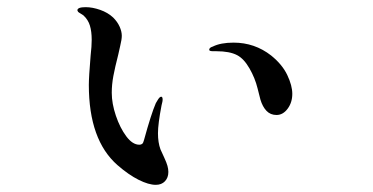

<svg xmlns="http://www.w3.org/2000/svg" viewBox="-20 -498 1040 536"><path d="M308 -37Q228 -107 228 -261Q228 -283 233 -343Q236 -369 236 -387Q236 -410 231 -426.5Q226 -443 213 -455Q209 -458 204.5 -460.5Q200 -463 198 -465L196 -469Q196 -478 219 -478Q238 -478 259.5 -470.5Q281 -463 296 -449Q308 -437 314 -423.5Q320 -410 320 -398Q320 -388 315.5 -369.5Q311 -351 310 -345Q301 -310 296.5 -286Q292 -262 292 -239Q292 -209 303.5 -175Q315 -141 332.5 -117.5Q350 -94 369 -94Q374 -94 377 -96.5Q380 -99 382 -107Q402 -180 415 -210Q416 -212 421 -220Q426 -228 430 -228Q434 -228 434 -220Q434 -216 433 -212.5Q432 -209 431 -204Q421 -152 421 -126Q421 -100 428 -81Q432 -72 438.5 -58Q445 -44 447.5 -35Q450 -26 450 -18Q450 -2 440.5 8Q431 18 415 18Q395 18 367 4Q339 -10 308 -37ZM707 -220Q706 -223 699 -251.5Q692 -280 676.5 -307Q661 -334 642 -344Q621 -355 584 -355H575Q564 -355 564 -359Q564 -365 574 -368Q596 -379 632 -379Q691 -379 737 -343Q768 -318 782 -288.5Q796 -259 796 -236Q796 -212 783 -194.5Q770 -177 752 -177Q735 -177 724 -188.5Q713 -200 707 -220Z"/></svg>

Font: Shippori Mincho B1 SemiBold
Style: Regular
Weight: 600
Designer: FONTDASU
Foundry: FONTDASU / Google Inc. / but / Adobe
Version: Version 3.110; ttfautohint (v1.8.3)